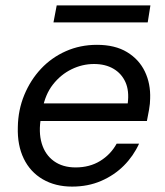

<svg xmlns="http://www.w3.org/2000/svg" viewBox="-20 -679 610 711"><path d="M247 12Q185 12 138.5 -15Q92 -42 68 -91.5Q44 -141 46 -208Q47 -272 70 -327.5Q93 -383 132 -424.5Q171 -466 224 -489.5Q277 -513 339 -513Q406 -513 450.5 -486Q495 -459 516.5 -414Q538 -369 536 -314Q536 -296 532 -273Q528 -250 524 -231H111L122 -296H453Q459 -343 444.5 -375Q430 -407 400 -424.5Q370 -442 328 -442Q285 -442 245 -422.5Q205 -403 176 -366Q147 -329 137 -273L132 -245Q122 -190 134.5 -148Q147 -106 179.5 -82.5Q212 -59 260 -59Q312 -59 351 -83Q390 -107 412 -147H495Q474 -101 438.5 -65.5Q403 -30 354.5 -9Q306 12 247 12ZM178 -596 190 -659H537L527 -596Z"/></svg>

Font: DM Sans 18pt
Style: Italic
Weight: 400
Italic angle: -10°
Designer: Colophon Foundry, Jonny Pinhorn
Foundry: Colophon Foundry
Version: Version 4.004;gftools[0.9.30]